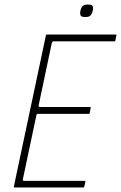

<svg xmlns="http://www.w3.org/2000/svg" viewBox="-20 -825 532 845"><path d="M44 0Q42 0 41 -1Q40 -2 41 -4L182 -669Q182 -673 187 -673H490Q492 -673 492 -672Q492 -671 492 -669L488 -647Q487 -645 486.5 -644Q486 -643 484 -643H216Q212 -643 210.5 -641Q209 -639 208 -636L150 -361Q149 -359 151 -356.5Q153 -354 155 -354H377Q379 -354 379.5 -353Q380 -352 379 -350L375 -328Q375 -327 374 -325.5Q373 -324 371 -324H148Q144 -324 142.5 -322.5Q141 -321 140 -317L81 -38Q80 -34 80.5 -31.5Q81 -29 86 -29H353Q355 -29 355.5 -28.5Q356 -28 356 -26L351 -4Q350 -2 349.5 -1Q349 0 347 0ZM388 -778Q385 -764 378.5 -757Q372 -750 355 -750Q339 -750 335 -757Q331 -764 334 -778Q337 -792 344 -798.5Q351 -805 367 -805Q384 -805 387.5 -798.5Q391 -792 388 -778Z"/></svg>

Font: Glory Thin Thin
Style: Italic
Weight: 250
Italic angle: -12°
Version: Version 1.011